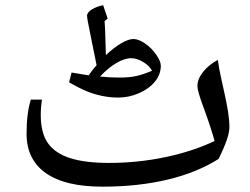

<svg xmlns="http://www.w3.org/2000/svg" viewBox="-20 -697 948 727"><path d="M367.7 9.8Q226.6 9.8 153.6 -41.5Q80.6 -92.8 80.6 -190.9Q80.6 -268.1 96.7 -319.8H138.7Q137.7 -314.5 136 -295.7Q134.3 -276.9 134.3 -262.2Q134.3 -193.4 161.6 -154.8Q189 -116.2 246.1 -98.1Q303.2 -80.1 392.6 -80.1Q501 -80.1 605 -101.8Q709 -123.5 792.5 -163.1Q778.3 -215.3 750 -292Q727.5 -352.5 727.5 -371.1Q727.5 -397.9 749 -424.8Q770.5 -451.7 804.7 -470.2Q809.6 -436 817.1 -402.1Q824.7 -368.2 831.8 -335.4Q838.9 -302.7 843.8 -272.2Q848.6 -241.7 848.6 -214.8Q848.6 -177.2 807.6 -95.2Q726.1 -43.5 614.3 -16.8Q502.4 9.8 367.7 9.8ZM251 -422.4 315.9 -411.6Q329.1 -432.1 345.7 -450.2L320.8 -573.7Q309.6 -627.4 309.6 -637.2Q309.6 -649.9 328.1 -661.4Q346.7 -672.9 370.6 -677.2L387.7 -626.5L376 -617.2Q378.4 -588.9 378.9 -555.4Q379.4 -522 380.9 -488.3Q411.1 -517.1 439 -533.2Q466.8 -549.3 484.9 -549.3Q504.9 -549.3 529.5 -532.2Q554.2 -515.1 571.5 -490Q588.9 -464.8 588.9 -448.2Q588.9 -415 566.2 -387.5Q543.5 -359.9 505.4 -343.8Q467.3 -327.6 428.7 -327.6Q396.5 -327.6 367.2 -333.7Q337.9 -339.8 311.3 -350.3Q284.7 -360.8 241.7 -385.3ZM476.6 -476.6Q451.2 -476.6 419.7 -457.8Q388.2 -439 358.9 -407.2Q394 -403.3 431.6 -403.3Q470.2 -403.3 496.3 -409.2Q522.5 -415 555.7 -429.2Q545.4 -448.2 522 -462.4Q498.5 -476.6 476.6 -476.6Z"/></svg>

Font: Sahl Naskh
Style: Regular
Weight: 400
Designer: Pascal Zoghbi
Version: Version 1.001